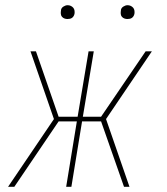

<svg xmlns="http://www.w3.org/2000/svg" viewBox="-20 -717 640 737"><path d="M11 0 187 -260 97 -520H118L205 -269H278L320 -520H340L298 -269H368L539 -520H563L387 -260L477 0H456L368 -251H295L254 0H234L275 -251H205L35 0ZM469 -644Q463 -644 457.5 -646Q452 -648 448 -652.5Q444 -657 443.5 -663.5Q443 -670 444 -676Q444 -681 446.5 -685Q449 -689 453 -691.5Q457 -694 461 -695.5Q465 -697 470 -697Q476 -697 481.5 -694.5Q487 -692 491 -687.5Q495 -683 496 -676.5Q497 -670 496 -664Q495 -659 492.5 -655Q490 -651 486.5 -648.5Q483 -646 478.5 -645Q474 -644 469 -644ZM239 -644Q233 -644 227.5 -646Q222 -648 218 -652.5Q214 -657 213.5 -663.5Q213 -670 214 -676Q214 -681 216.5 -685Q219 -689 223 -691.5Q227 -694 231 -695.5Q235 -697 240 -697Q246 -697 251.5 -694.5Q257 -692 261 -687.5Q265 -683 266 -676.5Q267 -670 266 -664Q265 -659 262.5 -655Q260 -651 256.5 -648.5Q253 -646 248.5 -645Q244 -644 239 -644Z"/></svg>

Font: Iosevka Thin Extended
Style: Italic
Weight: 100
Width: 7
Italic angle: -9°
Monospace: yes
Designer: Belleve Invis
Foundry: Belleve Invis
Version: Version 32.5.0; ttfautohint (v1.8.4)